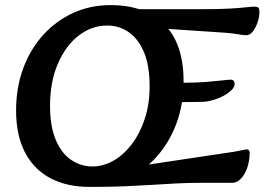

<svg xmlns="http://www.w3.org/2000/svg" viewBox="-20 -716 1036 752"><path d="M338 16 552 -70 899 -122Q917 -125 929.5 -128Q942 -131 946 -131Q958 -131 958 -117Q958 -98 953.5 -77.5Q949 -57 940 -39.5Q931 -22 918 -11Q905 0 889 0H772Q717 0 670 2.5Q623 5 575.5 8Q528 11 471 13.5Q414 16 338 16ZM604 -315 617 -392H705Q748 -392 786 -395Q824 -398 850 -401Q876 -404 883 -404Q891 -404 895 -399.5Q899 -395 899 -387Q899 -372 879 -356Q859 -340 829.5 -329Q800 -318 772 -317ZM944 -578Q934 -578 911 -582Q888 -586 859 -588L604 -605L505 -680H769Q840 -680 881.5 -682.5Q923 -685 944.5 -687.5Q966 -690 976 -690Q987 -690 991.5 -686.5Q996 -683 996 -668Q996 -650 989 -629Q982 -608 970.5 -593Q959 -578 944 -578ZM329 16Q243 16 178.5 -17.5Q114 -51 78.5 -118Q43 -185 43 -283Q43 -373 71 -448.5Q99 -524 149.5 -579.5Q200 -635 267 -665.5Q334 -696 413 -696Q548 -696 623.5 -620.5Q699 -545 699 -398Q699 -308 671 -232.5Q643 -157 592.5 -101Q542 -45 475 -14.5Q408 16 329 16ZM342 -64Q384 -64 424 -86.5Q464 -109 496 -151Q528 -193 547 -250.5Q566 -308 566 -378Q566 -460 543.5 -512.5Q521 -565 483.5 -590.5Q446 -616 400 -616Q339 -616 288 -576.5Q237 -537 206.5 -466Q176 -395 176 -302Q176 -221 198.5 -168Q221 -115 259 -89.5Q297 -64 342 -64Z"/></svg>

Font: Alkatra
Style: Regular
Weight: 400
Designer: Suman Bhandary
Version: Version 1.100;gftools[0.9.22]